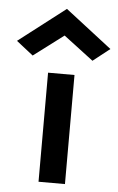

<svg xmlns="http://www.w3.org/2000/svg" viewBox="-102 -815 526 854"><g transform="rotate(5 161.5 -388.5)"><path d="M-47 -616 162 -777 370 -616 295 -557 162 -658 28 -557ZM103 0V-487H221V0Z"/></g></svg>

Font: Karmilla
Style: Bold
Weight: 700
Designer: Jonathan Pinhorn
Version: Version 1.000